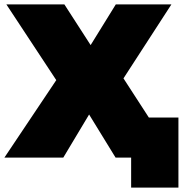

<svg xmlns="http://www.w3.org/2000/svg" viewBox="-28 -720 835 877"><path d="M-8 0H261L379 -197L500 0H571V137H787V-183H652L536 -362L755 -700H501L386 -514L266 -700H1L229 -354Z"/></svg>

Font: Chess Sans Black
Style: Regular
Weight: 900
Designer: Wolf Bōese
Foundry: Wolf Bōese
Version: Version 7.223;Glyphs 3.3 (3306)